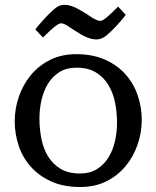

<svg xmlns="http://www.w3.org/2000/svg" viewBox="-20 -749 633 777"><path d="M303.7 -46.9Q343.8 -46.9 372.1 -64.5Q400.4 -82 418.5 -111.1Q436.5 -140.1 445.1 -177Q453.6 -213.9 453.6 -252.9Q453.6 -293.9 445.6 -334Q437.5 -374 418.5 -405.5Q399.4 -437 367.9 -456.1Q336.4 -475.1 289.6 -475.1Q249.5 -475.1 220.9 -457.5Q192.4 -439.9 174.6 -410.9Q156.7 -381.8 148.2 -345Q139.6 -308.1 139.6 -269Q139.6 -228 147.5 -188Q155.3 -147.9 174.3 -116.5Q193.4 -85 224.9 -65.9Q256.3 -46.9 303.7 -46.9ZM288.6 -529.8Q355.5 -529.8 405.5 -507.3Q455.6 -484.9 488.5 -447.5Q521.5 -410.2 537.6 -362.1Q553.7 -314 553.7 -264.2Q553.7 -212.9 537.1 -164.6Q520.5 -116.2 489 -77.6Q457.5 -39.1 411.1 -15.6Q364.7 7.8 304.7 7.8Q237.3 7.8 187.5 -14.6Q137.7 -37.1 104.5 -74.5Q71.3 -111.8 55.4 -159.9Q39.6 -208 39.6 -257.8Q39.6 -309.1 56.2 -357.4Q72.8 -405.8 104.2 -444.3Q135.7 -482.9 182.1 -506.3Q228.5 -529.8 288.6 -529.8ZM284.7 -624 251.5 -645.5Q236.8 -654.8 226.1 -654.8Q220.7 -654.3 209.5 -647Q198.2 -639.6 181.6 -624L153.8 -597.2L123 -629.9Q125 -633.3 136 -646.5Q147 -659.7 161.6 -675.3Q176.3 -690.9 191.4 -705.1Q206.5 -719.2 216.8 -724.1Q229 -729.5 241.2 -729.5Q253.4 -729.5 265.4 -725.8Q277.3 -722.2 288.6 -716.6Q299.8 -710.9 309.6 -705.1Q319.3 -699.2 326.7 -694.8Q333 -690.9 340.8 -685.5Q348.6 -680.2 356.4 -675.5Q364.3 -670.9 371.8 -667.7Q379.4 -664.6 385.7 -664.6Q395.5 -664.6 413.3 -679.9Q431.2 -695.3 458 -722.2L488.8 -689Q487.8 -687 482.4 -680.4Q477.1 -673.8 469 -664.3Q460.9 -654.8 451.2 -644.3Q441.4 -633.8 431.2 -623.8Q420.9 -613.8 411.6 -606.2Q402.3 -598.6 395 -595.2Q382.3 -589.4 369.6 -589.4Q357.9 -589.4 345.7 -593Q333.5 -596.7 322.3 -602.1Q311 -607.4 301.5 -613.5Q292 -619.6 284.7 -624Z"/></svg>

Font: Brawler
Style: Regular
Weight: 400
Version: Version 1.000